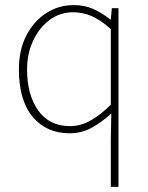

<svg xmlns="http://www.w3.org/2000/svg" viewBox="-20 -510 580 752"><path d="M414 222V32L416 -66Q383 -35 342.5 -11.5Q302 12 252 12Q162 12 108 -52.5Q54 -117 54 -238Q54 -315 83.5 -371.5Q113 -428 161.5 -459Q210 -490 268 -490Q312 -490 345 -475Q378 -460 412 -434H414L418 -478H444V222ZM254 -16Q296 -16 335 -38Q374 -60 414 -100V-396Q374 -432 339 -447Q304 -462 266 -462Q215 -462 174.5 -432Q134 -402 110 -351Q86 -300 86 -238Q86 -139 129.5 -77.5Q173 -16 254 -16Z"/></svg>

Font: Mada ExtraLight
Style: Regular
Weight: 250
Designer: Khaled Hosny
Version: Version 1.5